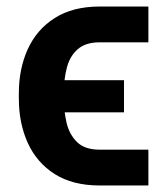

<svg xmlns="http://www.w3.org/2000/svg" viewBox="-20 -566 514 592"><path d="M287.6 -104.5H437.5V5.9H287.6Q204.1 5.9 148.7 -29.3Q93.3 -64.5 65.7 -125.2Q38.1 -186 38.1 -262.2V-278.3Q38.1 -354 65.7 -414.6Q93.3 -475.1 148.9 -510.5Q204.6 -545.9 287.6 -545.9H437.5V-435.5H287.6Q244.6 -435.5 220.5 -415Q196.3 -394.5 186.5 -358.9Q176.8 -323.2 176.8 -278.3V-262.2Q176.8 -224.6 185.1 -188.2Q193.4 -151.9 217.3 -128.2Q241.2 -104.5 287.6 -104.5ZM362.3 -318.8V-219.7H117.2V-318.8Z"/></svg>

Font: Inter
Style: 650
Weight: 650
Designer: Rasmus Andersson
Foundry: rsms
Version: Version 4.001;git-66647c0bb